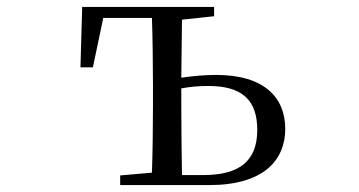

<svg xmlns="http://www.w3.org/2000/svg" viewBox="-20 -536 1040 556"><path d="M328 0H586C742 0 806 -71 806 -163C806 -252 747 -319 606 -319C573 -319 539 -316 505 -311L507 -479L600 -489V-516H218L213 -341H249L279 -484H420C422 -428 423 -343 423 -288V-229C423 -174 422 -92 420 -36L328 -28ZM505 -280C531 -285 556 -287 584 -287C680 -287 725 -247 725 -160C725 -70 674 -29 568 -29H507C506 -85 505 -171 505 -229Z"/></svg>

Font: Harano Aji Mincho
Style: Regular
Weight: 400
Foundry: Masamichi Hosoda
Version: HaranoAjiMincho-Regular version 20230610;ttx 4.39.4